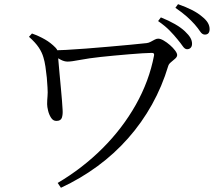

<svg xmlns="http://www.w3.org/2000/svg" viewBox="-20 -846 1040 917"><path d="M873.4 -610.9Q862.7 -610.9 852.6 -625.6Q842.5 -640.3 827 -658.9Q811.6 -678.1 789.8 -700.5Q767.9 -722.8 735.1 -745.4L748.4 -762.9Q786.6 -747.6 815.3 -731Q844 -714.5 862.7 -697Q881.5 -679.2 889.3 -665.5Q897.2 -651.7 897.2 -636.9Q897.2 -624.8 890.7 -617.9Q884.3 -610.9 873.4 -610.9ZM255.4 27.8Q374.1 -42.3 469.3 -137.3Q564.6 -232.3 628.5 -345.4Q692.3 -458.5 715.7 -580.8Q716.9 -587.7 714.4 -590.6Q711.9 -593.4 704.8 -593.4Q689.2 -593.4 660.2 -591.5Q631.2 -589.6 595.7 -586.7Q560.2 -583.8 524.6 -580.4Q489 -577 460.9 -574Q404.9 -568 362.7 -559.9Q320.6 -551.8 302.9 -551.8Q286.5 -551.8 269 -561.3Q251.6 -570.7 232.6 -583.6L232.8 -605.2Q254.1 -605.4 296.2 -607.7Q338.3 -610 391.1 -614Q443.9 -618 498.6 -622.9Q553.3 -627.8 601.5 -632.2Q649.6 -636.6 681 -640.2Q690.4 -641.4 699.8 -646.5Q709.1 -651.5 718.2 -656.4Q727.3 -661.4 735.3 -661.4Q746.4 -661.4 761.7 -652.5Q776.9 -643.7 791.8 -630.7Q806.7 -617.7 816.4 -604.7Q826.1 -591.7 826.1 -583.2Q826.1 -574.5 816.8 -566.1Q807.5 -557.6 796.9 -549.2Q786.4 -540.7 783.6 -531.3Q754.2 -433.3 705.7 -346.4Q657.2 -259.6 591.8 -185.6Q526.4 -111.5 445.6 -52.2Q364.8 7.2 271 50.8ZM249.2 -268.5Q233.5 -268.5 223.9 -283.6Q214.2 -298.6 209.7 -317.4Q205.1 -336.2 205.1 -348.3Q205.1 -367.7 206.9 -385.3Q208.7 -402.8 206.9 -428.6Q206.1 -448.8 203.6 -475Q201 -501.3 197.1 -527.2Q193.2 -553.2 187.5 -571.5Q180.7 -595.6 165.2 -618.9Q149.8 -642.3 118.4 -670.3L132.7 -686Q167 -673.7 194.7 -657.7Q222.5 -641.8 245.5 -618.1Q253.2 -610.5 254.7 -602.2Q256.3 -593.9 256.5 -585.6Q256.9 -576.7 259.3 -551.8Q261.7 -527 264.4 -494.2Q267.1 -461.4 270.6 -427.4Q274.1 -393.4 276.1 -364.9Q278.2 -336.5 279 -321.5Q280.6 -299.6 275.6 -284.1Q270.6 -268.5 249.2 -268.5ZM958.3 -680.8Q945.7 -680.8 936 -695.6Q926.3 -710.4 909.9 -729.4Q893.4 -748 872.5 -766.6Q851.6 -785.3 817.7 -808.8L830.3 -826.1Q907.3 -799.1 943.4 -768.1Q963.9 -752 972.5 -737.3Q981.1 -722.6 981.1 -707.1Q981.1 -680.8 958.3 -680.8Z"/></svg>

Font: Noto Serif SC ExtraLight
Style: Regular
Weight: 200
Designer: Ryoko NISHIZUKA 西塚涼子 (kana & ideographs); Frank Grießhammer (Latin, Greek & Cyrillic); Wenlong ZHANG 张文龙 (bopomofo); San
Foundry: Adobe
Version: Version 2.002-H1;hotconv 1.1.0;makeotfexe 2.6.0